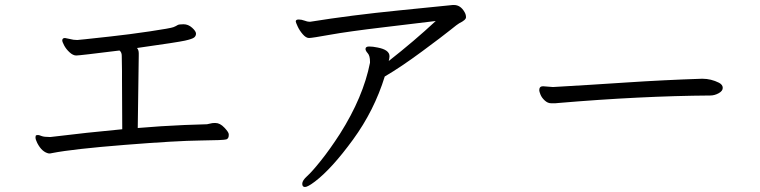

<svg xmlns="http://www.w3.org/2000/svg" viewBox="-20 -702 3040 768"><path d="M535 -479 531 -190Q624 -198 718 -202L808 -205Q815 -206 822 -208Q829 -210 837 -210H842Q860 -210 877.5 -191.5Q895 -173 895 -165V-161Q895 -148 885.5 -144.5Q876 -141 781.5 -140Q687 -139 479.5 -122.5Q272 -106 190 -90Q182 -88 176 -88Q148 -93 129 -130Q122 -144 122 -152Q122 -160 125 -161Q128 -162 132 -162Q136 -162 146 -158Q156 -154 178 -154H182Q329 -172 469 -185L468 -382V-418L467 -479Q467 -493 458 -500Q298 -480 285 -480Q272 -480 258 -493Q244 -506 236.5 -520.5Q229 -535 229 -540Q229 -550 240 -550L274 -543L289 -542Q293 -542 320 -545Q347 -548 421 -556Q495 -564 579 -576.5Q663 -589 674 -593.5Q685 -598 690 -601.5Q695 -605 714 -605Q733 -605 748.5 -591Q764 -577 764 -567.5Q764 -558 756.5 -552Q749 -546 720 -539.5Q691 -533 528 -510Q535 -502 535 -489Z M1163 -616Q1163 -624 1174.5 -624Q1186 -624 1198 -619.5Q1210 -615 1217 -615H1221Q1382 -641 1577.5 -660.5Q1773 -680 1791 -682H1796Q1822 -682 1838 -654Q1844 -644 1844 -633Q1844 -622 1817 -609Q1811 -606 1782 -582.5Q1753 -559 1668.5 -496.5Q1584 -434 1519 -396Q1477 -260 1392 -143.5Q1307 -27 1240 24Q1211 46 1200 46Q1189 46 1189 33Q1189 20 1208.5 2.5Q1228 -15 1264 -60Q1300 -105 1340 -167Q1433 -314 1460 -451V-455Q1460 -479 1451 -489Q1442 -499 1442 -506Q1442 -516 1456.5 -516Q1471 -516 1490 -512Q1538 -503 1538 -477Q1538 -470 1535 -458Q1637 -538 1723 -618Q1658 -610 1515 -593Q1372 -576 1300 -563Q1228 -550 1216 -550Q1204 -550 1191 -565Q1178 -580 1170.5 -596.5Q1163 -613 1163 -616Z M2152 -357 2190 -354H2194Q2334 -362 2484.5 -372Q2635 -382 2787 -387H2790Q2824 -387 2856 -371Q2871 -363 2871 -350.5Q2871 -338 2854.5 -329Q2838 -320 2821 -320Q2543 -318 2213 -290Q2207 -289 2202 -289H2184Q2171 -289 2159 -300Q2147 -311 2142 -323.5Q2137 -336 2137 -341Q2137 -357 2152 -357Z"/></svg>

Font: LXGW WenKai
Style: Regular
Weight: 400
Designer: LXGW / Fontworks Inc.
Foundry: LXGW / Fontworks Inc.
Version: Version 1.520; June 14, 2025